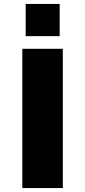

<svg xmlns="http://www.w3.org/2000/svg" viewBox="-20 -952 432 972"><path d="M93 0V-705H298V0ZM110 -769V-932H282V-769Z"/></svg>

Font: Nunito Sans 7pt SemiExpanded Black
Style: Regular
Weight: 900
Width: 6
Designer: Vernon Adams
Foundry: Vernon Adams
Version: Version 3.101;gftools[0.9.27]